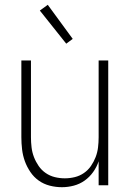

<svg xmlns="http://www.w3.org/2000/svg" viewBox="-20 -772 540 800"><path d="M238 8Q212 8 187 1.5Q162 -5 141.5 -19.5Q121 -34 106.5 -55.5Q92 -77 83.5 -100.5Q75 -124 72 -149.5Q69 -175 69 -200V-520H109V-200Q109 -179 111.5 -158Q114 -137 121.5 -117.5Q129 -98 141 -80.5Q153 -63 170.5 -51Q188 -39 208.5 -34Q229 -29 250 -29Q271 -29 291.5 -34Q312 -39 329.5 -51Q347 -63 359 -80.5Q371 -98 378.5 -117.5Q386 -137 388.5 -158Q391 -179 391 -200V-520H431V0H391V-100Q383 -76 368 -55Q353 -34 332.5 -19.5Q312 -5 287.5 1.5Q263 8 238 8ZM256 -590 146 -728 179 -752 283 -610Z"/></svg>

Font: Iosevka Term Curly Extralight
Style: Regular
Weight: 200
Designer: Belleve Invis
Foundry: Belleve Invis
Version: Version 32.3.0